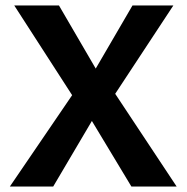

<svg xmlns="http://www.w3.org/2000/svg" viewBox="-20 -680 680 700"><path d="M459 0 315 -239 174 0H16L243 -333L32 -660H195L329 -430L463 -660H612L400 -338L624 0Z"/></svg>

Font: Work Sans SemiBold
Style: Regular
Weight: 600
Designer: Wei Huang
Foundry: Wei Huang
Version: Version 1.500